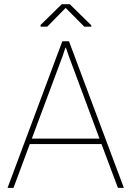

<svg xmlns="http://www.w3.org/2000/svg" viewBox="-20 -911 637 931"><path d="M134.3 -238.8H462.4L313.5 -639.2L299.8 -679.2H296.9L283.7 -639.2ZM472.2 -212.4H124.5L45.4 0H16.6L282.2 -710.9H314.5L580.6 0H551.8ZM422.9 -781.7H388.7L298.3 -872.6L209 -781.7H176.8V-790L279.3 -890.6H318.4L422.9 -788.1Z"/></svg>

Font: Roboto-Thin
Style: Regular
Weight: 250
Designer: Google
Version: Version 1.100141; 2013; ttfautohint (v0.94.14-c901) -l 8 -r 